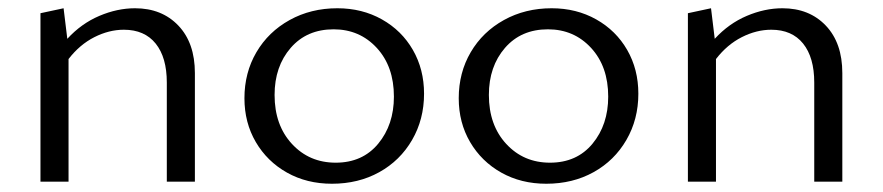

<svg xmlns="http://www.w3.org/2000/svg" viewBox="-20 -440 2138 465"><path d="M452 -263V0H384V-240Q384 -301 357 -334.5Q330 -368 280 -368Q244 -368 208.5 -350Q173 -332 146 -297V0H78V-408L134 -420L143 -346Q177 -383 220.5 -401.5Q264 -420 307 -420Q372 -420 412 -378Q452 -336 452 -263Z M572 -202Q572 -264 601 -313.5Q630 -363 681.5 -391.5Q733 -420 797 -420Q857 -420 905 -393Q953 -366 980 -319Q1007 -272 1007 -213Q1007 -151 978 -101Q949 -51 898.5 -23Q848 5 784 5Q723 5 675 -22Q627 -49 599.5 -96Q572 -143 572 -202ZM934 -206Q934 -279 892.5 -324Q851 -369 788 -369Q723 -369 684 -324Q645 -279 645 -210Q645 -137 687 -91.5Q729 -46 793 -46Q858 -46 896 -92Q934 -138 934 -206Z M1091 -202Q1091 -264 1120 -313.5Q1149 -363 1200.5 -391.5Q1252 -420 1316 -420Q1376 -420 1424 -393Q1472 -366 1499 -319Q1526 -272 1526 -213Q1526 -151 1497 -101Q1468 -51 1417.5 -23Q1367 5 1303 5Q1242 5 1194 -22Q1146 -49 1118.5 -96Q1091 -143 1091 -202ZM1453 -206Q1453 -279 1411.5 -324Q1370 -369 1307 -369Q1242 -369 1203 -324Q1164 -279 1164 -210Q1164 -137 1206 -91.5Q1248 -46 1312 -46Q1377 -46 1415 -92Q1453 -138 1453 -206Z M2020 -263V0H1952V-240Q1952 -301 1925 -334.5Q1898 -368 1848 -368Q1812 -368 1776.5 -350Q1741 -332 1714 -297V0H1646V-408L1702 -420L1711 -346Q1745 -383 1788.5 -401.5Q1832 -420 1875 -420Q1940 -420 1980 -378Q2020 -336 2020 -263Z"/></svg>

Font: Ysabeau
Style: Regular
Weight: 400
Designer: Christian Thalmann (Catharsis Fonts)
Version: Version 0.003